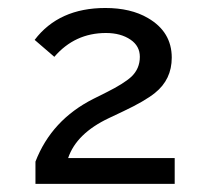

<svg xmlns="http://www.w3.org/2000/svg" viewBox="-20 -804 520 476"><path d="M67.9 -348.1V-403.3Q107.9 -506.8 211.9 -559.1L244.1 -575.2Q287.1 -596.7 305.7 -613.8Q326.7 -633.8 326.7 -663.1Q326.7 -689.9 303.7 -705.6Q279.3 -722.2 242.7 -722.2Q165.5 -722.2 114.7 -663.1L65.9 -705.1Q126 -784.2 241.2 -784.2Q304.2 -784.2 346.7 -759.3Q405.8 -725.1 405.8 -661.1Q405.8 -606.9 364.3 -573.7Q338.9 -553.2 286.1 -528.3L250 -511.2Q169.4 -473.1 148.9 -412.1H413.1V-348.1Z"/></svg>

Font: BIZ UDPGothic
Style: Regular
Weight: 400
Designer: TypeBank Co., Ltd.
Foundry: Morisawa Inc.
Version: Version 1.051